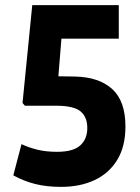

<svg xmlns="http://www.w3.org/2000/svg" viewBox="-20 -720 545 750"><path d="M32 -35 64 -157Q91 -144 125 -135.5Q159 -127 203 -127Q266 -127 293.5 -152Q321 -177 321 -220Q321 -263 294.5 -285Q268 -307 199 -307H77L68 -318L106 -700H444V-569H220L208 -422L273 -421Q367 -419 418.5 -372Q470 -325 470 -226Q470 -148 438 -95.5Q406 -43 349.5 -16.5Q293 10 219 10Q163 10 118.5 -1Q74 -12 32 -35Z"/></svg>

Font: Georama SemiCondensed
Style: Bold
Weight: 700
Width: 4
Designer: Jean-Baptiste Levee
Foundry: Production Type
Version: Version 1.000